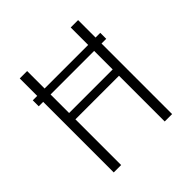

<svg xmlns="http://www.w3.org/2000/svg" viewBox="-181 -856 1011 1011"><g transform="rotate(-45 325.0 -350.0)"><path d="M73.5 -525.5V-570H576V-525.5ZM106.5 0V-700H161.5V-387.5H486V-700H541V0H486V-340.5H161.5V0Z"/></g></svg>

Font: Trispace Thin ExtraLight
Style: Regular
Weight: 250
Version: Version 1.210